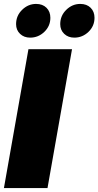

<svg xmlns="http://www.w3.org/2000/svg" viewBox="-20 -959 502 979"><path d="M0 0 125 -708H347.2L222.2 0ZM133.8 -767.1Q102.5 -767.1 82.3 -786.4Q62 -805.7 62 -835.9Q62 -878.9 92.8 -908.9Q123.5 -939 164.1 -939Q197.3 -939 217 -919.4Q236.8 -899.9 236.8 -868.2Q236.8 -826.2 206.1 -796.6Q175.3 -767.1 133.8 -767.1ZM358.9 -767.1Q327.6 -767.1 307.4 -786.4Q287.1 -805.7 287.1 -835.9Q287.1 -878.9 317.9 -908.9Q348.6 -939 389.2 -939Q422.4 -939 442.1 -919.4Q461.9 -899.9 461.9 -868.2Q461.9 -826.2 431.2 -796.6Q400.4 -767.1 358.9 -767.1Z"/></svg>

Font: SVN-Poppins Black
Style: Italic
Weight: 900
Italic angle: -10°
Designer: Ninad Kale (Devanagari), Jonny Pinhorn (Latin)
Foundry: Indian Type Foundry
Version: Version 3.002 2017